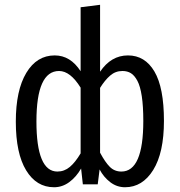

<svg xmlns="http://www.w3.org/2000/svg" viewBox="-20 -768 749 800"><path d="M513.2 -537.1Q584 -537.1 623.5 -470Q663.1 -402.8 663.1 -264.2Q663.1 -131.8 618.4 -59.8Q573.7 12.2 501 12.2Q466.8 12.2 439.2 -9Q411.6 -30.3 395 -62L387.2 0H325.2L317.9 -65.9Q297.9 -30.8 268.8 -9.3Q239.7 12.2 205.1 12.2Q131.8 12.2 88.9 -58.3Q45.9 -128.9 45.9 -261.2Q45.9 -391.6 89.6 -464.4Q133.3 -537.1 208 -537.1Q273.4 -537.1 315.9 -471.2V-737.8L397 -748V-469.2Q442.9 -537.1 513.2 -537.1ZM219.2 -53.2Q248 -53.2 271 -72.5Q293.9 -91.8 315.9 -128.9V-402.8Q272.9 -472.2 226.1 -472.2Q131.8 -472.2 131.8 -262.2Q131.8 -53.2 219.2 -53.2ZM485.8 -53.2Q577.1 -53.2 577.1 -264.2Q577.1 -325.2 570.8 -366.9Q564.5 -408.7 552.5 -431.2Q540.5 -453.6 525.6 -462.9Q510.7 -472.2 490.2 -472.2Q460.9 -472.2 439 -453.1Q417 -434.1 397 -401.9V-131.8Q418 -92.3 437.5 -72.8Q457 -53.2 485.8 -53.2Z"/></svg>

Font: Fira Sans Compressed Book
Style: Regular
Weight: 350
Width: 1
Designer: Carrois Corporate & Edenspiekermann AG
Foundry: Carrois Corporate GbR & Edenspiekermann AG
Version: Version 4.203;PS 004.203;hotconv 1.0.88;makeotf.lib2.5.64775